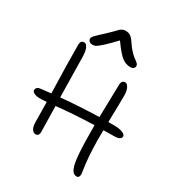

<svg xmlns="http://www.w3.org/2000/svg" viewBox="-233 -1104 1183 1293"><g transform="rotate(30 358.0 -458.0)"><path d="M212.9 -772Q196.8 -772 187.5 -780Q178.2 -788.1 178.2 -799.8Q178.2 -810.5 191.9 -825.9Q205.6 -841.3 256.8 -887.2Q274.9 -903.8 293 -922.4Q311 -940.9 318.1 -948.2Q325.2 -955.6 335.9 -960.7Q346.7 -965.8 360.8 -965.8Q383.3 -965.8 398.9 -955.3Q414.6 -944.8 434.1 -915Q451.2 -889.2 469 -869.6Q486.8 -850.1 499 -840.6Q511.2 -831.1 521.2 -823.7Q531.2 -816.4 536.1 -810.3Q541 -804.2 541 -795.9Q541 -783.2 532 -776.1Q522.9 -769 507.8 -769Q472.7 -769 442.4 -792.5Q412.1 -815.9 358.9 -890.1Q309.1 -836.9 278.8 -810.1Q248.5 -783.2 237.1 -777.6Q225.6 -772 212.9 -772ZM183.1 -58.1Q165.5 -58.1 153.3 -76.4Q141.1 -94.7 141.1 -134.8Q141.1 -189.5 139.2 -285.2Q108.9 -282.2 87.9 -282.2Q58.6 -282.2 41.7 -291Q24.9 -299.8 24.9 -312Q24.9 -322.3 32.5 -330.6Q40 -338.9 57.1 -340.8Q70.8 -342.3 97.4 -345.5Q124 -348.6 137.2 -350.1Q129.9 -588.4 129.9 -724.1Q129.9 -758.8 158.2 -758.8Q175.3 -758.8 186 -733.6Q196.8 -708.5 196.8 -660.2Q196.8 -618.7 202.1 -356.9Q345.7 -369.6 497.1 -374Q497.6 -424.3 500.2 -510Q502.9 -595.7 502.9 -627.9Q502.9 -645.5 510.7 -654.8Q518.6 -664.1 530.8 -664.1Q546.4 -664.1 558.1 -641.4Q569.8 -618.7 569.8 -584Q569.8 -512.7 565.9 -375H617.2Q646 -375 666 -368.9Q686 -362.8 693.6 -355.5Q701.2 -348.1 701.2 -340.8Q701.2 -327.1 687.5 -319.6Q673.8 -312 649.9 -312Q590.8 -312 564.9 -311Q564 -283.2 564 -232.9Q565.9 -92.8 583 6.8Q586.9 26.4 581.1 38.1Q575.2 49.8 564.9 49.8Q550.8 49.8 540.3 42.5Q529.8 35.2 522 17.1Q514.2 -1 509.3 -27.3Q504.4 -53.7 501.5 -95.7Q498.5 -137.7 497.3 -188.5Q496.1 -239.3 496.1 -310.1Q345.7 -305.7 204.1 -291Q208 -138.7 208 -85.9Q208 -74.7 200.9 -66.4Q193.8 -58.1 183.1 -58.1Z"/></g></svg>

Font: Shantell Sans Irregular
Style: Regular
Weight: 300
Designer: Stephen Nixon, Anya Danilova, Shantell Martin
Foundry: Arrow Type
Version: Version 1.006;[9816181b4]